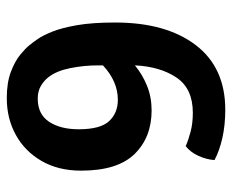

<svg xmlns="http://www.w3.org/2000/svg" viewBox="-80 -606 700 580"><g transform="rotate(90 270.0 -316.0)"><path d="M276.5 13.5Q229.5 13.5 197.2 1.2Q165 -11 145.2 -27.2Q125.5 -43.5 116.5 -55Q109.5 -63.5 98.2 -79.5Q87 -95.5 75.5 -124.2Q64 -153 56 -199Q48 -245 48 -314Q48 -467.5 116 -557Q184 -646.5 311.5 -646.5Q357.5 -646.5 396.5 -637.8Q435.5 -629 463.5 -614Q462 -590 451 -565.8Q440 -541.5 421.5 -527Q402 -535.5 377 -542Q352 -548.5 320.5 -548.5Q247.5 -548.5 214.2 -499Q181 -449.5 177.5 -373.5Q204.5 -396 238.8 -410Q273 -424 313.5 -424Q394.5 -424 445 -372.8Q495.5 -321.5 495.5 -211Q495.5 -142 466.2 -91.5Q437 -41 387.5 -13.8Q338 13.5 276.5 13.5ZM213 -112.5Q223.5 -99 239.5 -89.5Q255.5 -80 278 -80Q325 -80 347.8 -114.2Q370.5 -148.5 370.5 -203.5Q370.5 -269.5 345.8 -295.8Q321 -322 281.5 -322Q226 -322 177.5 -277V-262.5Q177.5 -219.5 185.8 -178.2Q194 -137 213 -112.5Z"/></g></svg>

Font: Signika Negative SemiBold
Style: Regular
Weight: 600
Designer: Anna Giedryś
Foundry: Anna Giedryś
Version: Version 2.000; ttfautohint (v1.8.3) -l 8 -r 50 -G 200 -x 9 -